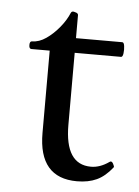

<svg xmlns="http://www.w3.org/2000/svg" viewBox="-43 -528 415 574"><g transform="rotate(5 164.5 -241.0)"><path d="M209 11Q94 11 94 -124V-371H39Q32 -371 32 -382.5Q32 -394 39 -394Q60 -394 81 -408.5Q102 -423 120 -445Q138 -467 147 -489Q150 -496 160 -492Q169 -490 169 -484V-415H308Q313 -415 314.5 -404Q316 -393 314.5 -382Q313 -371 308 -371H169V-155Q169 -36 247 -36Q274 -36 301 -55Q307 -60 312 -51Q317 -42 315 -40Q293 -12 268 -0.5Q243 11 209 11Z"/></g></svg>

Font: Junicode
Style: Regular
Weight: 400
Designer: Peter S. Baker
Version: Version 2.100; ttfautohint (v1.8.4)